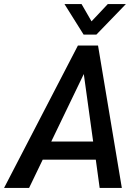

<svg xmlns="http://www.w3.org/2000/svg" viewBox="-48 -924 679 944"><path d="M423 -139H162L95 0H-28L335 -700H434L551 0H442ZM410 -228 364 -560 204 -228ZM269 -904H353L402 -819L482 -904H571L426 -754H363Z"/></svg>

Font: Sarabun Medium
Style: Italic
Weight: 500
Italic angle: -10°
Designer: Suppakit Chalermlarp | Katatrad Co.,Ltd.
Foundry: Cadson Demak Co.,Ltd.
Version: Version 1.000; ttfautohint (v1.6)